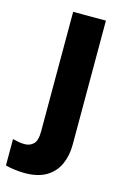

<svg xmlns="http://www.w3.org/2000/svg" viewBox="-172 -605 585 900"><g transform="rotate(15 121.0 -154.5)"><path d="M42 240Q20 240 -7 236.5Q-34 233 -51 228V100Q-36 104 -22 106.5Q-8 109 7 109Q33 109 50 92.5Q67 76 67 32V-549H226V53Q226 106 207 148.5Q188 191 147.5 215.5Q107 240 42 240Z"/></g></svg>

Font: Noto Sans Malayalam SemiCondensed ExtraBold
Style: Regular
Weight: 800
Width: 4
Designer: Jelle Bosma - Monotype Design Team
Foundry: Monotype Imaging Inc.
Version: Version 2.104; ttfautohint (v1.8.4.7-5d5b)